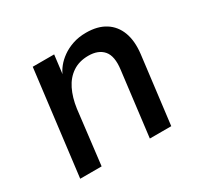

<svg xmlns="http://www.w3.org/2000/svg" viewBox="-116 -658 831 800"><g transform="rotate(-30 299.5 -257.5)"><path d="M57 0 119 -503H222L211 -414Q217 -429 231 -446.5Q245 -464 266.5 -479.5Q288 -495 317 -505Q346 -515 382 -515Q437 -515 473.5 -492Q510 -469 526 -426.5Q542 -384 535 -324L495 0H392L430 -309Q438 -371 414 -399Q390 -427 342 -427Q298 -427 266.5 -406Q235 -385 216.5 -347.5Q198 -310 191 -260L160 0Z"/></g></svg>

Font: Inclusive Sans Medium
Style: Italic
Weight: 500
Italic angle: -7°
Designer: Olivia King
Foundry: Olivia King
Version: Version 2.004